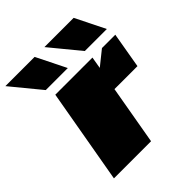

<svg xmlns="http://www.w3.org/2000/svg" viewBox="-223 -868 998 998"><g transform="rotate(-45 275.5 -369.0)"><path d="M113 -575 -21 -738H194L275 -575ZM400 -575 266 -738H481L562 -575ZM39 0 131 -523H404L393 -458L474 -523H572L538 -326H369L312 0Z"/></g></svg>

Font: Tomorrow ExtraBold
Style: Italic
Weight: 800
Italic angle: -10°
Designer: Tony de Marco, Monica Rizzolli
Foundry: Just in Type
Version: Version 2.002